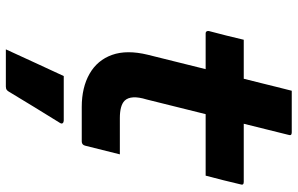

<svg xmlns="http://www.w3.org/2000/svg" viewBox="-196 -544 993 640"><g transform="rotate(90 300.0 -223.5)"><path d="M494 -127Q486 -97 479.5 -69Q473 -41 465 -11Q462 0 451 0H336Q271 0 225.5 -26Q180 -52 162.5 -101Q145 -150 162 -220Q174 -268 186 -316.5Q198 -365 210 -413H91Q86 -413 84 -416.5Q82 -420 83 -424Q91 -455 98 -482Q105 -509 112 -540H242Q250 -572 257 -600Q263 -626 269.5 -650.5Q276 -675 282 -700H421Q433 -700 429 -689Q420 -652 410.5 -614.5Q401 -577 392 -540H586Q598 -540 594 -529Q587 -498 580 -471Q573 -444 565 -413H360Q348 -364 335.5 -314.5Q323 -265 311 -216Q295 -164 315 -143Q331 -127 373 -127ZM233 60H381Q387 60 390 63.5Q393 67 389 73Q362 116 337.5 156.5Q313 197 285 243Q283 247 279 250Q275 253 268 253H144Q167 203 189.5 154Q212 105 233 60Z"/></g></svg>

Font: Recursive Mn Lnr St XBd
Style: Italic
Weight: 800
Italic angle: -15°
Monospace: yes
Version: Version 1.079;hotconv 1.0.112;makeotfexe 2.5.65598; ttfautoh